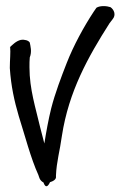

<svg xmlns="http://www.w3.org/2000/svg" viewBox="-20 -586 420 645"><path d="M168 4C170 -44 181 -78 188 -130C211 -279 276 -395 348 -508L358 -521C371 -536 363 -554 351 -562C339 -566 317 -568 304 -560L295 -547C262 -497 227 -433 204 -374C186 -328 165 -273 152 -222C143 -186 135 -142 129 -104C125 -119 120 -139 115 -158C100 -223 79 -286 79 -360C79 -372 79 -383 80 -393C88 -413 82 -432 80 -443C76 -450 63 -454 50 -452C33 -448 21 -434 18 -432L13 -427L14 -429C16 -410 13 -384 13 -359V-357C17 -297 28 -247 43 -196C64 -130 83 -55 109 2C111 6 112 20 126 27C133 47 141 41 148 26C158 23 170 17 168 6Z"/></svg>

Font: Stray Cat
Style: ExBdCn
Weight: 800
Version: Version 1.0